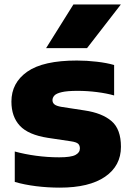

<svg xmlns="http://www.w3.org/2000/svg" viewBox="-20 -828 586 858"><path d="M247.5 10.5Q193.5 10.5 141.2 4Q89 -2.5 46 -15V-151Q89.5 -139 141 -132Q192.5 -125 244.5 -125Q297 -125 317 -135.5Q337 -146 337 -164.5Q337 -178.5 329 -185.8Q321 -193 297.5 -196.5L194 -212Q106.5 -225.5 68.8 -266Q31 -306.5 31 -374Q31 -458 102 -507.8Q173 -557.5 323.5 -557.5Q368 -557.5 412.8 -552.2Q457.5 -547 490 -537.5V-401.5Q456.5 -411 413.2 -416.5Q370 -422 327 -422Q280 -422 255.8 -416.2Q231.5 -410.5 223 -401Q214.5 -391.5 214.5 -380.5Q214.5 -369 223 -361.8Q231.5 -354.5 254 -350.5L358 -334.5Q436 -323 478.2 -287Q520.5 -251 520.5 -172Q520.5 -87 449.5 -38.2Q378.5 10.5 247.5 10.5ZM186 -613 308 -808H520L369 -613Z"/></svg>

Font: Encode Sans SemiExpanded ExtraBold
Style: Regular
Weight: 800
Width: 6
Designer: Multiple Designers
Foundry: Impallari Type
Version: Version 3.002